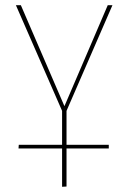

<svg xmlns="http://www.w3.org/2000/svg" viewBox="-20 -427 492 736"><path d="M235 128H397V142H235V288L218 289V142H51L52 128H218V-2L41 -407H60L227 -20L393 -407H411L235 -2Z"/></svg>

Font: Ysabeau Thin
Style: Regular
Weight: 200
Designer: Christian Thalmann (Catharsis Fonts)
Version: Version 0.003